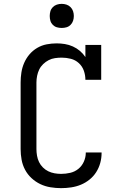

<svg xmlns="http://www.w3.org/2000/svg" viewBox="-20 -968 640 996"><path d="M297 8Q270 8 242 3.5Q214 -1 189 -13Q164 -25 143.5 -44Q123 -63 110 -87.5Q97 -112 92 -139.5Q87 -167 87 -195V-540Q87 -566 91 -592Q95 -618 105.5 -642Q116 -666 133 -686Q150 -706 173 -719.5Q196 -733 222 -738Q248 -743 274 -743Q295 -743 316.5 -739.5Q338 -736 358 -727Q378 -718 394.5 -704Q411 -690 423 -672V-735H505V-554H423Q423 -578 415 -601Q407 -624 389 -640.5Q371 -657 347.5 -663Q324 -669 300 -669Q283 -669 265.5 -666.5Q248 -664 232.5 -656Q217 -648 204 -635.5Q191 -623 183.5 -607.5Q176 -592 172.5 -574.5Q169 -557 169 -540V-195Q169 -178 172 -160.5Q175 -143 182.5 -127.5Q190 -112 202.5 -99.5Q215 -87 230.5 -79.5Q246 -72 263 -69Q280 -66 297 -66Q321 -66 344.5 -71.5Q368 -77 386.5 -92Q405 -107 415 -129.5Q425 -152 425 -175Q425 -176 425 -176.5Q425 -177 425 -177H507Q507 -177 507 -176Q507 -175 507 -174Q507 -148 500 -122.5Q493 -97 479 -75Q465 -53 444.5 -36.5Q424 -20 400 -10Q376 0 349.5 4Q323 8 297 8ZM300 -823Q287 -823 275 -826.5Q263 -830 254 -839Q245 -848 241.5 -860Q238 -872 238 -885Q238 -898 241.5 -910Q245 -922 254 -931Q263 -940 275 -944Q287 -948 300 -948Q313 -948 325 -944Q337 -940 346 -931Q355 -922 359 -910Q363 -898 363 -885Q363 -872 359 -860Q355 -848 346 -839Q337 -830 325 -826.5Q313 -823 300 -823Z"/></svg>

Font: Iosevka Curly Slab Extended
Style: Regular
Weight: 400
Width: 7
Monospace: yes
Designer: Belleve Invis
Foundry: Belleve Invis
Version: Version 11.1.0; ttfautohint (v1.8.3)